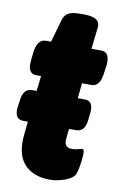

<svg xmlns="http://www.w3.org/2000/svg" viewBox="-89 -695 470 749"><g transform="rotate(10 146.0 -321.0)"><path d="M162 8Q96 8 60.5 -31Q25 -70 34 -150L39 -200H21Q-15 -200 -10 -248L-6 -276Q-1 -324 34 -324H52L59 -384H40Q3 -384 10 -440L13 -468Q19 -523 54 -523H74L100 -614Q106 -633 120.5 -641.5Q135 -650 166 -650H183Q248 -650 244 -610L234 -523H273Q309 -523 303 -468L299 -440Q293 -384 259 -384H221L215 -324H243Q278 -324 273 -276L270 -248Q265 -200 230 -200H202L198 -160Q194 -125 226 -125Q241 -125 251.5 -128.5Q262 -132 266 -132Q271 -132 273 -127Q275 -122 274 -107Q273 -89 269.5 -67Q266 -45 261 -32Q252 -14 221.5 -3Q191 8 162 8Z"/></g></svg>

Font: Asap Condensed Condensed ExtraBold
Style: Italic
Weight: 800
Width: 3
Italic angle: -6°
Designer: Pablo Cosgaya
Foundry: Omnibus-Type
Version: Version 3.001; ttfautohint (v1.8.4.7-5d5b)